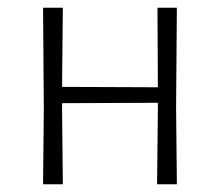

<svg xmlns="http://www.w3.org/2000/svg" viewBox="-20 -475 567 495"><path d="M434 -198 436 0H385L387 -195V-210L140 -209V-198L142 0H91L93 -195L91 -455H142L140 -251L387 -250L386 -455H436Z"/></svg>

Font: Luna Sans Light
Style: Regular
Weight: 300
Designer: Juan Pablo del Peral
Foundry: Huerta Tipografica
Version: Version 2.001; ttfautohint (v1.5)